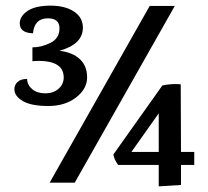

<svg xmlns="http://www.w3.org/2000/svg" viewBox="-20 -648 738 681"><path d="M669 -109V-63H622V8L543 13V-63H399Q385 -82 382 -100L556 -345Q591 -352 621 -349L622 -109ZM543 -109V-246L446 -109ZM511 -627H600L245 0H156ZM95 -480Q127 -480 159 -496Q191 -512 191 -547.5Q191 -583 150 -583Q102 -583 97 -530Q50 -531 50 -566Q51 -592 79 -610Q107 -628 159 -628Q211 -628 242.5 -607Q274 -586 274 -550Q274 -491 191 -468Q238 -462 263.5 -438Q289 -414 289 -373.5Q289 -333 250 -302.5Q211 -272 151 -272Q91 -272 61 -289.5Q31 -307 31 -332Q31 -347 42.5 -357.5Q54 -368 76 -368Q77 -346 94.5 -331.5Q112 -317 140.5 -317Q169 -317 187.5 -333Q206 -349 206 -374Q205 -439 95 -431Z"/></svg>

Font: Karma SemiBold
Style: Regular
Weight: 600
Designer: Joana Correia
Foundry: Indian Type Foundry
Version: Version 1.202;PS 1.0;hotconv 1.0.78;makeotf.lib2.5.61930; tt